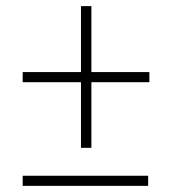

<svg xmlns="http://www.w3.org/2000/svg" viewBox="-20 -607 570 626"><path d="M244 -125V-339H54V-372H244V-587H278V-372H467V-339H278V-125ZM54 -1V-34H463V-1Z"/></svg>

Font: Noto Sans Mono Condensed ExtraLight
Style: Regular
Weight: 200
Width: 3
Designer: Monotype Design Team
Foundry: Monotype Imaging Inc.
Version: Version 2.014; ttfautohint (v1.8.4.7-5d5b)